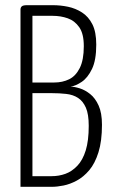

<svg xmlns="http://www.w3.org/2000/svg" viewBox="-20 -720 443 740"><path d="M59 0V-683Q59 -691 64 -695.5Q69 -700 84 -700H184Q213 -700 242 -694Q271 -688 296 -672Q321 -656 336 -626.5Q351 -597 351 -548Q351 -488 334.5 -454Q318 -420 295 -404.5Q272 -389 252 -386Q267 -386 287.5 -379.5Q308 -373 327.5 -357.5Q347 -342 360 -313.5Q373 -285 373 -239Q373 -176 359.5 -133Q346 -90 324 -64Q302 -38 276 -24Q250 -10 225 -5Q200 0 180 0ZM105 -41H179Q207 -41 232 -50Q257 -59 278 -81Q299 -103 310.5 -140.5Q322 -178 322 -235Q322 -280 311 -305Q300 -330 281 -342.5Q262 -355 235.5 -358Q209 -361 179 -361H105ZM105 -402H189Q221 -402 246.5 -414.5Q272 -427 287.5 -458Q303 -489 303 -542Q303 -590 285.5 -615Q268 -640 241 -649.5Q214 -659 183 -659H105Z"/></svg>

Font: Yanone Kaffeesatz Light
Style: Regular
Weight: 300
Designer: Yanone (Cyrillic: Daniel Pouzeot, Huerta Tipografica, and Cyreal)
Foundry: Yanone
Version: Version 2.003